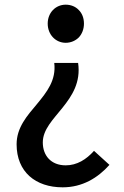

<svg xmlns="http://www.w3.org/2000/svg" viewBox="-20 -584 532 821"><path d="M247 -123C288 -174 326 -232 314 -315H212C221 -241 180 -190 138 -139C96 -89 51 -39 51 33C51 151 132 217 248 217C332 217 398 177 448 121L382 61C349 98 309 123 261 123C198 123 163 81 163 25C163 -30 207 -73 247 -123ZM317 -541C303 -556 283 -564 261 -564C218 -564 184 -530 184 -483C184 -436 218 -401 261 -401C283 -401 303 -410 317 -424C331 -439 339 -460 339 -483C339 -507 331 -527 317 -541Z"/></svg>

Font: GenSekiGothic2 TW M
Style: Regular
Weight: 500
Version: Version 2.100;PS 2.1;hotconv 16.6.51;makeotf.lib2.5.65220 DE